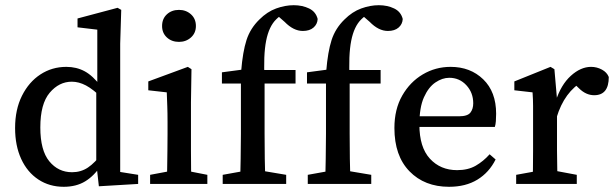

<svg xmlns="http://www.w3.org/2000/svg" viewBox="-20 -707 2365 738"><path d="M225 11Q170 11 127.5 -17Q85 -45 61.5 -96Q38 -147 38 -215Q38 -286 64.5 -339Q91 -392 135.5 -421Q180 -450 235 -450Q274 -450 305.5 -433Q337 -416 368 -375H385L376 -327Q338 -364 310.5 -378.5Q283 -393 256 -393Q207 -393 171 -350.5Q135 -308 135 -217Q135 -129 169.5 -87Q204 -45 257 -45Q291 -45 318 -63Q345 -81 374 -120L382 -72H369Q342 -31 307.5 -10Q273 11 225 11ZM360 9 350 -81V-359L354 -371V-593L278 -602V-636L432 -677L446 -669L442 -539V-46L511 -35V0Z M557 0V-35L653 -53H685L777 -35V0ZM621 0Q622 -21 622.5 -55.5Q623 -90 623.5 -127.5Q624 -165 624 -193V-236Q624 -274 623 -299Q622 -324 621 -352L550 -360V-394L702 -450L716 -441L714 -314V-193Q714 -165 714 -127.5Q714 -90 714.5 -55.5Q715 -21 716 0ZM668 -546Q640 -546 621.5 -563Q603 -580 603 -607Q603 -635 621.5 -652Q640 -669 668 -669Q695 -669 714 -652Q733 -635 733 -607Q733 -580 714 -563Q695 -546 668 -546Z M836 0V-35L936 -53H973L1080 -35V0ZM903 0Q904 -48 905 -96Q906 -144 906 -193V-386H833V-429L938 -443L906 -426L907 -434Q913 -508 927.5 -553Q942 -598 977 -632Q1007 -662 1041.5 -674.5Q1076 -687 1109 -687Q1142 -687 1168 -674.5Q1194 -662 1201 -634Q1200 -614 1185 -601Q1170 -588 1144 -588Q1108 -588 1074 -623L1035 -657L1115 -676L1134 -648Q1126 -653 1116.5 -656Q1107 -659 1099 -659Q1068 -659 1042 -633Q1014 -606 1003 -550.5Q992 -495 997 -400V-193Q997 -96 1000 0ZM952 -386V-438H1116V-386Z M1163 0V-35L1263 -53H1300L1407 -35V0ZM1230 0Q1231 -48 1232 -96Q1233 -144 1233 -193V-386H1160V-429L1265 -443L1233 -426L1234 -434Q1240 -508 1254.5 -553Q1269 -598 1304 -632Q1334 -662 1368.5 -674.5Q1403 -687 1436 -687Q1469 -687 1495 -674.5Q1521 -662 1528 -634Q1527 -614 1512 -601Q1497 -588 1471 -588Q1435 -588 1401 -623L1362 -657L1442 -676L1461 -648Q1453 -653 1443.5 -656Q1434 -659 1426 -659Q1395 -659 1369 -633Q1341 -606 1330 -550.5Q1319 -495 1324 -400V-193Q1324 -96 1327 0ZM1279 -386V-438H1443V-386Z M1706 11Q1612 11 1554 -48.5Q1496 -108 1496 -215Q1496 -287 1526 -339.5Q1556 -392 1605 -421Q1654 -450 1712 -450Q1788 -450 1837.5 -402Q1887 -354 1887 -270Q1887 -255 1886 -241.5Q1885 -228 1882 -219H1537V-260H1744Q1777 -260 1788 -274Q1799 -288 1799 -310Q1799 -351 1772.5 -379.5Q1746 -408 1707 -408Q1680 -408 1653.5 -390Q1627 -372 1609.5 -333Q1592 -294 1592 -228Q1592 -141 1632.5 -97Q1673 -53 1737 -53Q1779 -53 1808.5 -70Q1838 -87 1862 -114L1885 -94Q1860 -44 1815 -16.5Q1770 11 1706 11Z M1964 0V-35L2063 -53H2101L2197 -35V0ZM2027 0Q2028 -21 2028.5 -55.5Q2029 -90 2029 -127.5Q2029 -165 2029 -193V-239Q2029 -276 2029 -300Q2029 -324 2027 -352L1957 -360V-394L2096 -450L2111 -441L2121 -326V-193Q2121 -165 2121 -127.5Q2121 -90 2122 -55.5Q2123 -21 2124 0ZM2119 -254 2103 -318H2116Q2136 -381 2174 -415.5Q2212 -450 2252 -450Q2274 -450 2293.5 -439.5Q2313 -429 2320 -411Q2320 -341 2264 -341Q2232 -341 2205 -368L2180 -392L2223 -396Q2149 -355 2119 -254Z"/></svg>

Font: Lisu Bosa Medium
Style: Regular
Weight: 500
Designer: David Morse, Annie Olsen, Victor Gaultney, Frank Grießhammer (Latin)
Foundry: SIL International
Version: Version 2.000